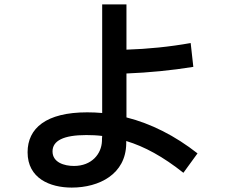

<svg xmlns="http://www.w3.org/2000/svg" viewBox="-20 -800 1040 870"><path d="M442 -161C440 -103 396 -48 315 -48C271 -48 218 -64 218 -114C218 -162 267 -188 371 -188C395 -188 419 -187 443 -184C442 -175 442 -167 442 -161ZM105 -110C105 8 206 50 305 50C430 50 550 -11 552 -149V-161C635 -136 719 -90 811 -17L875 -105C773 -185 664 -240 553 -268V-290V-467C654 -471 758 -481 856 -497L844 -605C749 -588 650 -578 553 -575V-780H443V-290V-288C420 -290 398 -291 375 -291C189 -291 105 -219 105 -110Z"/></svg>

Font: KT Kiyosuna Sans Bold
Style: Regular
Weight: 700
Designer: [Zen Kaku Gothic] Yoshimichi Ohira
Version: Version 1.010;Glyphs 3.1.2 (3151)